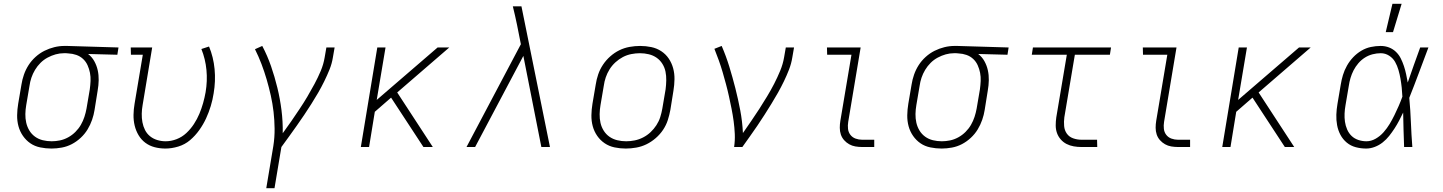

<svg xmlns="http://www.w3.org/2000/svg" viewBox="-20 -768 7540 1003"><path d="M249 8Q219 8 190 2Q161 -4 138.5 -19.5Q116 -35 100 -58Q84 -81 76.5 -108.5Q69 -136 69.5 -166Q70 -196 75 -226L92 -326Q96 -352 105 -378Q114 -404 129 -427.5Q144 -451 165.5 -470.5Q187 -490 212 -502.5Q237 -515 263.5 -521.5Q290 -528 316 -528H331L599 -520L593 -482L440 -486Q460 -471 472.5 -448.5Q485 -426 490.5 -401Q496 -376 495.5 -349Q495 -322 490 -294L474 -194Q470 -168 461 -142Q452 -116 437.5 -92Q423 -68 401.5 -48Q380 -28 355 -15Q330 -2 302.5 3Q275 8 249 8ZM250 -30Q271 -30 293 -34.5Q315 -39 336 -50.5Q357 -62 374 -79Q391 -96 402.5 -116Q414 -136 421 -157.5Q428 -179 432 -201L449 -301Q452 -323 453 -345Q454 -367 450 -387.5Q446 -408 437.5 -427Q429 -446 414 -460Q399 -474 379 -481Q359 -488 337 -489L325 -490H314Q292 -490 270.5 -484Q249 -478 228.5 -467Q208 -456 191.5 -439.5Q175 -423 163 -403Q151 -383 144 -362Q137 -341 134 -319L117 -219Q113 -196 112.5 -172.5Q112 -149 117 -127Q122 -105 133.5 -86Q145 -67 163 -54Q181 -41 203.5 -35.5Q226 -30 250 -30Z M844 8Q815 8 788 1Q761 -6 739.5 -22Q718 -38 704 -61.5Q690 -85 683.5 -112Q677 -139 677.5 -168Q678 -197 683 -226L726 -482H664L663 -520H775L725 -219Q721 -197 720.5 -174Q720 -151 724 -129.5Q728 -108 737.5 -89Q747 -70 763.5 -56.5Q780 -43 801.5 -36.5Q823 -30 845 -30Q874 -30 902.5 -41Q931 -52 953.5 -73Q976 -94 993 -120Q1010 -146 1021.5 -173.5Q1033 -201 1041 -229.5Q1049 -258 1054 -286Q1064 -345 1058.5 -402.5Q1053 -460 1032 -512L1072 -525Q1095 -470 1101 -407Q1107 -344 1096 -280Q1091 -247 1081 -214Q1071 -181 1056.5 -149.5Q1042 -118 1021 -88.5Q1000 -59 973 -36Q946 -13 911.5 -2.5Q877 8 844 8Z M1371 215 1408 -6Q1415 -51 1414.5 -96Q1414 -141 1409 -184Q1404 -227 1394.5 -269.5Q1385 -312 1373 -353Q1361 -394 1346 -433.5Q1331 -473 1312 -511L1350 -528Q1377 -477 1396 -422Q1415 -367 1429 -309.5Q1443 -252 1450.5 -192.5Q1458 -133 1457 -72Q1480 -103 1501.5 -134.5Q1523 -166 1544.5 -198Q1566 -230 1585.5 -263Q1605 -296 1623 -329.5Q1641 -363 1655.5 -397.5Q1670 -432 1676 -468L1685 -520H1728L1719 -468Q1714 -436 1701.5 -405Q1689 -374 1674 -343.5Q1659 -313 1642 -283.5Q1625 -254 1606.5 -225Q1588 -196 1569 -167.5Q1550 -139 1530 -111Q1510 -83 1490 -55Q1470 -27 1450 0L1414 215Z M1865 0 1951 -520H1994L1948 -246L2266 -520H2327L2055 -285L2241 0H2192L2023 -258L1938 -184L1908 0Z M2417 0 2701 -537 2681 -638Q2676 -662 2670.5 -686.5Q2665 -711 2659 -735H2704L2853 0H2808L2714 -476L2462 0Z M3249 8Q3219 8 3190.5 2Q3162 -4 3139 -19.5Q3116 -35 3100 -58Q3084 -81 3076.5 -108.5Q3069 -136 3069.5 -166Q3070 -196 3075 -226L3092 -326Q3096 -353 3105 -379.5Q3114 -406 3130 -430Q3146 -454 3168 -473.5Q3190 -493 3215.5 -505.5Q3241 -518 3269 -523Q3297 -528 3324 -528Q3354 -528 3382.5 -522Q3411 -516 3434.5 -500.5Q3458 -485 3473.5 -462Q3489 -439 3496.5 -411.5Q3504 -384 3503.5 -354Q3503 -324 3498 -294L3482 -194Q3477 -167 3468.5 -140.5Q3460 -114 3444 -90Q3428 -66 3405.5 -46.5Q3383 -27 3357.5 -14.5Q3332 -2 3304 3Q3276 8 3249 8ZM3251 -30Q3273 -30 3295.5 -34.5Q3318 -39 3339.5 -50Q3361 -61 3378.5 -77.5Q3396 -94 3409 -114Q3422 -134 3429 -156Q3436 -178 3440 -201L3457 -301Q3460 -324 3460.5 -348Q3461 -372 3456.5 -394Q3452 -416 3440 -435Q3428 -454 3410 -466.5Q3392 -479 3369.5 -484.5Q3347 -490 3323 -490Q3301 -490 3278 -485.5Q3255 -481 3234 -470Q3213 -459 3195 -442.5Q3177 -426 3164.5 -406Q3152 -386 3144.5 -364Q3137 -342 3134 -319L3117 -219Q3113 -196 3112.5 -172Q3112 -148 3117 -126Q3122 -104 3134 -85Q3146 -66 3164 -53.5Q3182 -41 3204.5 -35.5Q3227 -30 3251 -30Z M3815 0Q3820 -34 3818.5 -68Q3817 -102 3812.5 -135Q3808 -168 3801.5 -200.5Q3795 -233 3788 -265Q3781 -297 3772.5 -328.5Q3764 -360 3755 -391Q3746 -422 3735 -452.5Q3724 -483 3712 -513L3750 -528Q3773 -475 3790 -419.5Q3807 -364 3821.5 -307Q3836 -250 3847 -192Q3858 -134 3861 -73Q3883 -105 3904.5 -136Q3926 -167 3946.5 -199Q3967 -231 3987 -264Q4007 -297 4024 -330Q4041 -363 4055.5 -398Q4070 -433 4076 -468L4085 -520H4128L4119 -468Q4114 -436 4102 -405Q4090 -374 4075.5 -344Q4061 -314 4044.5 -284.5Q4028 -255 4010 -226Q3992 -197 3974 -168.5Q3956 -140 3936.5 -111.5Q3917 -83 3897.5 -55.5Q3878 -28 3858 0Z M4485 0Q4466 0 4448.5 -3Q4431 -6 4416 -14.5Q4401 -23 4389.5 -36Q4378 -49 4372.5 -65.5Q4367 -82 4367 -100.5Q4367 -119 4370 -137L4428 -482H4301L4300 -520H4476L4411 -131Q4408 -113 4410 -95Q4412 -77 4422.5 -63.5Q4433 -50 4449.5 -44Q4466 -38 4484 -38H4547V0Z M4899 8Q4869 8 4840 2Q4811 -4 4788.5 -19.5Q4766 -35 4750 -58Q4734 -81 4726.5 -108.5Q4719 -136 4719.5 -166Q4720 -196 4725 -226L4742 -326Q4746 -352 4755 -378Q4764 -404 4779 -427.5Q4794 -451 4815.5 -470.5Q4837 -490 4862 -502.5Q4887 -515 4913.5 -521.5Q4940 -528 4966 -528H4981L5249 -520L5243 -482L5090 -486Q5110 -471 5122.5 -448.5Q5135 -426 5140.5 -401Q5146 -376 5145.5 -349Q5145 -322 5140 -294L5124 -194Q5120 -168 5111 -142Q5102 -116 5087.5 -92Q5073 -68 5051.5 -48Q5030 -28 5005 -15Q4980 -2 4952.5 3Q4925 8 4899 8ZM4900 -30Q4921 -30 4943 -34.5Q4965 -39 4986 -50.5Q5007 -62 5024 -79Q5041 -96 5052.5 -116Q5064 -136 5071 -157.5Q5078 -179 5082 -201L5099 -301Q5102 -323 5103 -345Q5104 -367 5100 -387.5Q5096 -408 5087.5 -427Q5079 -446 5064 -460Q5049 -474 5029 -481Q5009 -488 4987 -489L4975 -490H4964Q4942 -490 4920.5 -484Q4899 -478 4878.5 -467Q4858 -456 4841.5 -439.5Q4825 -423 4813 -403Q4801 -383 4794 -362Q4787 -341 4784 -319L4767 -219Q4763 -196 4762.5 -172.5Q4762 -149 4767 -127Q4772 -105 4783.5 -86Q4795 -67 4813 -54Q4831 -41 4853.5 -35.5Q4876 -30 4900 -30Z M5630 0Q5609 0 5589 -3.5Q5569 -7 5551.5 -16Q5534 -25 5521 -40Q5508 -55 5501.5 -73.5Q5495 -92 5495 -113Q5495 -134 5498 -155L5553 -482H5370L5376 -520H5784L5778 -482H5595L5540 -155Q5537 -132 5539 -109.5Q5541 -87 5553 -70Q5565 -53 5586 -45.5Q5607 -38 5630 -38H5711L5712 0Z M6135 0Q6116 0 6098.5 -3Q6081 -6 6066 -14.5Q6051 -23 6039.5 -36Q6028 -49 6022.5 -65.5Q6017 -82 6017 -100.5Q6017 -119 6020 -137L6078 -482H5951L5950 -520H6126L6061 -131Q6058 -113 6060 -95Q6062 -77 6072.5 -63.5Q6083 -50 6099.5 -44Q6116 -38 6134 -38H6197V0Z M6365 0 6451 -520H6494L6448 -246L6766 -520H6827L6555 -285L6741 0H6692L6523 -258L6438 -184L6408 0Z M7117 8Q7089 8 7062.5 1Q7036 -6 7015.5 -23Q6995 -40 6982.5 -63.5Q6970 -87 6965 -114Q6960 -141 6961 -169Q6962 -197 6967 -226L6984 -326Q6988 -351 6995.5 -376Q7003 -401 7016.5 -425Q7030 -449 7049 -469Q7068 -489 7091.5 -503Q7115 -517 7141 -522.5Q7167 -528 7192 -528Q7216 -528 7236.5 -520Q7257 -512 7272.5 -497Q7288 -482 7297.5 -463Q7307 -444 7314 -423Q7321 -402 7325.5 -380.5Q7330 -359 7334 -337Q7350 -383 7366 -428.5Q7382 -474 7399 -520H7442Q7417 -454 7392.5 -388Q7368 -322 7342 -257Q7348 -193 7350.5 -128.5Q7353 -64 7358 0H7315Q7313 -45 7312 -90Q7311 -135 7310 -180Q7300 -159 7289 -138Q7278 -117 7265 -97Q7252 -77 7237 -58Q7222 -39 7203 -24Q7184 -9 7161.5 -0.5Q7139 8 7117 8ZM7118 -30Q7143 -30 7166.5 -43.5Q7190 -57 7208 -77.5Q7226 -98 7239.5 -120.5Q7253 -143 7264.5 -166.5Q7276 -190 7286.5 -214Q7297 -238 7306 -263Q7305 -287 7302.5 -310.5Q7300 -334 7296 -357Q7292 -380 7285.5 -402.5Q7279 -425 7268 -444.5Q7257 -464 7237 -477Q7217 -490 7193 -490Q7172 -490 7150.5 -484.5Q7129 -479 7110 -467Q7091 -455 7076 -437.5Q7061 -420 7051 -400.5Q7041 -381 7035 -360.5Q7029 -340 7026 -319L7009 -219Q7005 -197 7004 -175Q7003 -153 7006 -132Q7009 -111 7017.5 -91.5Q7026 -72 7040.5 -58Q7055 -44 7075.5 -37Q7096 -30 7118 -30ZM7219 -600 7254 -748H7302L7257 -600Z"/></svg>

Font: Iosevka Etoile Extralight
Style: Italic
Weight: 200
Italic angle: -9°
Designer: Belleve Invis
Foundry: Belleve Invis
Version: Version 22.1.2; ttfautohint (v1.8.4)